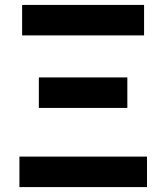

<svg xmlns="http://www.w3.org/2000/svg" viewBox="-20 -761 676 781"><path d="M59 0V-124H578V0ZM138 -322V-446H498V-322ZM70 -617V-741H566V-617Z"/></svg>

Font: Chiron Sans HK TT
Style: Bold
Weight: 700
Designer: Ryoko NISHIZUKA 西塚涼子 (kana, bopomofo & ideographs); Paul D. Hunt (Latin, Greek & Cyrillic); Sandoll Communications 산돌커뮤니
Foundry: Adobe
Version: Version 2.022;hotconv 1.0.109;makeotfexe 2.5.65596